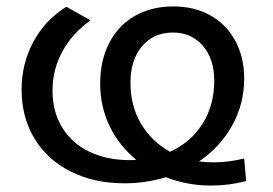

<svg xmlns="http://www.w3.org/2000/svg" viewBox="-20 -561 846 596"><path d="M635 15C673 15 709.3 10.3 744 1L738 -69C705.3 -61 673.3 -57 642 -57C626.7 -57 612 -58 598 -60C642 -90 676.3 -127.3 701 -172C725.7 -216.7 738 -265 738 -317C738 -361 728.8 -400 710.5 -434C692.2 -468 666.5 -494.3 633.5 -513C600.5 -531.7 562 -541 518 -541C472.7 -541 432.8 -531.2 398.5 -511.5C364.2 -491.8 337.7 -463.8 319 -427.5C300.3 -391.2 291 -349.3 291 -302C291 -254 300.8 -209.7 320.5 -169C340.2 -128.3 367.7 -93.7 403 -65C398.3 -64.3 391.3 -64 382 -64C334.7 -64 292.8 -72.8 256.5 -90.5C220.2 -108.2 192.2 -133.3 172.5 -166C152.8 -198.7 143 -236.7 143 -280C143 -323.3 153.2 -363.7 173.5 -401C193.8 -438.3 223 -470.7 261 -498L186 -540C142 -512.7 107.8 -476.3 83.5 -431C59.2 -385.7 47 -336.3 47 -283C47 -225.7 60.3 -175 87 -131C113.7 -87 151.2 -52.8 199.5 -28.5C247.8 -4.2 303.7 8 367 8C410.3 8 453 1.7 495 -11C539 6.3 585.7 15 635 15ZM418 -176.5C396 -213.5 385 -256 385 -304C385 -351.3 397 -389.2 421 -417.5C445 -445.8 477 -460 517 -460C555 -460 585.8 -446.3 609.5 -419C633.2 -391.7 645 -355.7 645 -311C645 -259.7 632.8 -214.8 608.5 -176.5C584.2 -138.2 550.7 -109.3 508 -90C470 -110.7 440 -139.5 418 -176.5Z"/></svg>

Font: ICO Headline
Style: Regular
Weight: 500
Designer: Julieta Ulanovsky
Foundry: Julieta Ulanovsky
Version: Version 7.200